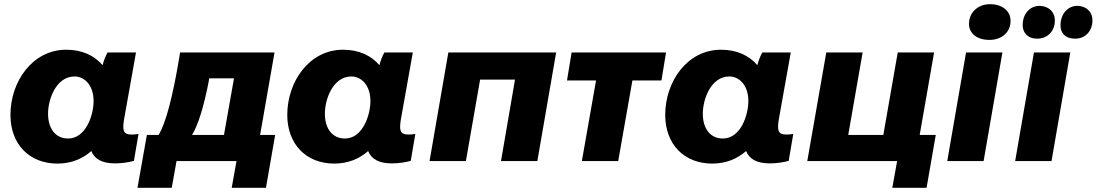

<svg xmlns="http://www.w3.org/2000/svg" viewBox="-20 -771 5249 919"><path d="M531 11C563 11 596 6 621 -1L643 -130C633 -128 622 -127 610 -127C570 -127 565 -146 574 -201L631 -520H495C486 -505 477 -482 471 -459C432 -505 373 -533 297 -533C135 -533 30 -380 30 -221C30 -82 119 12 255 12C321 12 375 -11 417 -48C433 -9 469 11 531 11ZM337 -405C382 -405 428 -366 428 -287C428 -222 392 -108 306 -108C246 -108 210 -155 210 -227C210 -295 248 -405 337 -405Z M638 128H802L825 0H1112L1089 128H1253L1297 -125H1225L1294 -520H842L837 -489C807 -311 774 -181 739 -125H683ZM899 -125C927 -169 955 -258 979 -381L981 -396H1100L1052 -125Z M1856 11C1888 11 1921 6 1946 -1L1968 -130C1958 -128 1947 -127 1935 -127C1895 -127 1890 -146 1899 -201L1956 -520H1820C1811 -505 1802 -482 1796 -459C1757 -505 1698 -533 1622 -533C1460 -533 1355 -380 1355 -221C1355 -82 1444 12 1580 12C1646 12 1700 -11 1742 -48C1758 -9 1794 11 1856 11ZM1662 -405C1707 -405 1753 -366 1753 -287C1753 -222 1717 -108 1631 -108C1571 -108 1535 -155 1535 -227C1535 -295 1573 -405 1662 -405Z M2036 0H2210L2278 -390H2445L2378 0H2552L2642 -520H2126Z M2694 -386H2833L2765 0H2939L3007 -386H3146L3168 -520H2716Z M3665 11C3697 11 3730 6 3755 -1L3777 -130C3767 -128 3756 -127 3744 -127C3704 -127 3699 -146 3708 -201L3765 -520H3629C3620 -505 3611 -482 3605 -459C3566 -505 3507 -533 3431 -533C3269 -533 3164 -380 3164 -221C3164 -82 3253 12 3389 12C3455 12 3509 -11 3551 -48C3567 -9 3603 11 3665 11ZM3471 -405C3516 -405 3562 -366 3562 -287C3562 -222 3526 -108 3440 -108C3380 -108 3344 -155 3344 -227C3344 -295 3382 -405 3471 -405Z M4459 -125H4382L4451 -520H4277L4208 -125H4040L4109 -520H3935L3844 0H4274L4251 128H4415Z M4514 0H4688L4778 -520H4604ZM4716 -580C4773 -580 4817 -615 4817 -671C4817 -717 4780 -751 4718 -751C4662 -751 4618 -712 4618 -657C4618 -611 4656 -580 4716 -580Z M4839 0H5013L5103 -520H4929ZM5125 -586C5180 -585 5209 -630 5209 -671C5210 -713 5181 -742 5137 -743C5092 -743 5057 -706 5056 -652C5055 -612 5080 -586 5125 -586ZM4943 -586C4988 -585 5028 -616 5029 -671C5030 -713 5000 -742 4956 -743C4911 -743 4876 -707 4875 -653C4874 -613 4901 -586 4943 -586Z"/></svg>

Font: Fixel Display ExtraBold
Style: Italic
Weight: 800
Italic angle: -10°
Designer: AlfaBravo + MacPaw
Foundry: Kyrylo Tkachov, Marchela Mozhyna, Serhii Makarenko, Maria Weinstein, Zakhar Kryvoshyya
Version: Version 1.210;Glyphs 3.2 (3217)